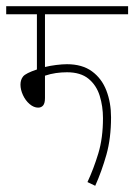

<svg xmlns="http://www.w3.org/2000/svg" viewBox="-20 -642 433 619"><path d="M125 -596V-426Q141 -430 161 -432.5Q181 -435 196 -435Q245 -435 276.5 -412Q308 -389 323 -350Q338 -311 338 -264Q338 -196 323 -143Q308 -90 287 -43L262 -55Q282 -98 297 -147.5Q312 -197 312 -261Q312 -299 301.5 -333Q291 -367 265.5 -388Q240 -409 196 -409Q178 -409 160.5 -406.5Q143 -404 125 -398V-326Q125 -309 119 -302Q113 -295 103 -295Q89 -295 75.5 -306.5Q62 -318 54 -335.5Q46 -353 46 -369Q46 -385 54.5 -395.5Q63 -406 99 -418V-596H0V-622H393V-596Z"/></svg>

Font: Noto Sans ExtraCondensed Thin
Style: Regular
Weight: 100
Width: 2
Designer: Monotype Design Team
Foundry: Monotype Imaging Inc.
Version: Version 2.013; ttfautohint (v1.8.4.7-5d5b)